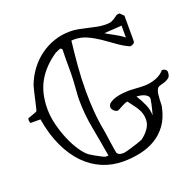

<svg xmlns="http://www.w3.org/2000/svg" viewBox="-131 -830 1055 1032"><g transform="rotate(-20 396.5 -314.5)"><path d="M8 -302Q3 -302 2 -309.5Q1 -317 1 -319Q1 -321 1.5 -324.5Q2 -328 2 -329Q5 -330 12.5 -333Q20 -336 28.5 -339Q37 -342 45 -345Q53 -348 56 -350Q57 -350 61.5 -368Q66 -386 71 -409Q76 -432 81.5 -454.5Q87 -477 90 -487Q107 -533 135.5 -571Q164 -609 201 -636Q238 -663 281.5 -677.5Q325 -692 373 -692Q398 -692 422 -687Q446 -682 470 -676.5Q494 -671 518.5 -666Q543 -661 569 -661Q590 -661 601.5 -666Q613 -671 620.5 -676.5Q628 -682 635 -687Q642 -692 654 -692Q656 -692 659.5 -688.5Q663 -685 667 -681L677 -671V-527Q677 -516 667 -511Q657 -506 649 -506Q614 -522 582 -545.5Q550 -569 517.5 -591Q485 -613 451 -628.5Q417 -644 377 -644Q375 -644 370 -643.5Q365 -643 363 -643Q355 -575 349 -503.5Q343 -432 343 -359Q343 -301 347.5 -243.5Q352 -186 363 -129Q364 -124 367 -103Q370 -82 373.5 -58Q377 -34 380 -14.5Q383 5 384 6Q391 17 401 19Q411 21 422 21Q425 21 438.5 17.5Q452 14 469 9Q486 4 504 -2Q522 -8 534 -13Q559 -30 577 -55Q595 -80 595 -108Q595 -128 590 -143.5Q585 -159 576.5 -173Q568 -187 557 -201Q546 -215 534 -232Q527 -232 517 -227.5Q507 -223 497.5 -218Q488 -213 480 -208.5Q472 -204 469 -204Q458 -204 447.5 -214Q437 -224 437 -235Q437 -250 452 -260Q467 -270 487 -275.5Q507 -281 528.5 -283Q550 -285 562 -285Q575 -285 600 -283Q625 -281 649 -281Q681 -281 713.5 -292.5Q746 -304 766 -328Q776 -328 784.5 -322.5Q793 -317 793 -307Q793 -284 782 -275Q771 -266 757 -261.5Q743 -257 729.5 -253.5Q716 -250 711 -239Q705 -227 703.5 -213.5Q702 -200 701 -186Q700 -172 700 -159Q700 -146 697 -136Q685 -81 657.5 -43Q630 -5 591 18.5Q552 42 504 52.5Q456 63 404 63Q341 63 285.5 39.5Q230 16 185.5 -29.5Q141 -75 109 -143.5Q77 -212 62 -302ZM116 -341Q116 -297 128 -249.5Q140 -202 158 -160Q176 -118 198 -85.5Q220 -53 240 -38Q247 -33 260 -25.5Q273 -18 286 -11Q299 -4 309 1Q319 6 321 6H339Q325 -79 309 -163.5Q293 -248 293 -334Q293 -341 294 -356.5Q295 -372 296.5 -392Q298 -412 299.5 -434.5Q301 -457 301 -479Q301 -523 301 -562Q301 -601 302 -616Q296 -623 291 -623Q290 -623 277.5 -617.5Q265 -612 261 -610Q189 -561 152.5 -496.5Q116 -432 116 -341ZM589 -241Q609 -209 622 -179.5Q635 -150 636 -116Q637 -120 644 -146Q651 -172 656 -204Q656 -214 648.5 -221.5Q641 -229 630.5 -233Q620 -237 608.5 -239Q597 -241 589 -241ZM543 -620Q547 -617 560.5 -609.5Q574 -602 590.5 -593Q607 -584 622 -574.5Q637 -565 644 -558V-627Q641 -626 631.5 -625.5Q622 -625 608 -624Q594 -623 577 -622Q560 -621 543 -620Z"/></g></svg>

Font: Miltonian
Style: Regular
Weight: 400
Designer: Pablo Impallari
Foundry: Pablo Impallari
Version: Version 1.008